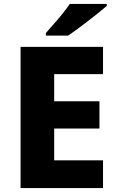

<svg xmlns="http://www.w3.org/2000/svg" viewBox="-20 -951 595 971"><path d="M501 0H84V-714H501V-576H254V-439H483V-301H254V-140H501ZM520 -921Q504 -907 479 -887Q454 -867 425.5 -845Q397 -823 370.5 -803.5Q344 -784 324 -771H212V-784Q228 -803 251 -828.5Q274 -854 296 -881.5Q318 -909 333 -931H520Z"/></svg>

Font: Noto Sans Tamil ExtraBold
Style: Regular
Weight: 800
Designer: Jelle Bosma - Monotype Design Team
Foundry: Monotype Imaging Inc.
Version: Version 2.004; ttfautohint (v1.8.4.7-5d5b)